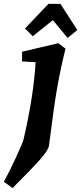

<svg xmlns="http://www.w3.org/2000/svg" viewBox="-70 -736 419 991"><path d="M51 -14Q103 -237 114 -415L44 -419V-469L231 -513L268 -485Q239 -366 222.5 -268Q206 -170 183 15Q180 39 134 90.5Q88 142 20 209L-5 235L-50 202Q-19 146 14 73.5Q47 1 51 -14ZM203 -632 99 -549 59 -589 180 -716H242L329 -581L279 -540Z"/></svg>

Font: Andada Pro ExtraBold
Style: Italic
Weight: 800
Italic angle: -6.99998°
Designer: Carolina Giovagnoli
Foundry: Huerta Tipografica
Version: Version 3.005; ttfautohint (v1.8.4)